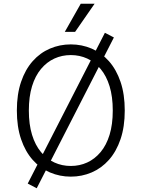

<svg xmlns="http://www.w3.org/2000/svg" viewBox="-20 -935 756 1025"><path d="M70 -345Q70 -432 92.5 -498Q115 -564 154.5 -608.5Q194 -653 246.5 -675.5Q299 -698 358 -698Q417 -698 469.5 -675.5Q522 -653 561.5 -608.5Q601 -564 623.5 -498Q646 -432 646 -345Q646 -258 623.5 -192Q601 -126 561.5 -81.5Q522 -37 469.5 -14.5Q417 8 358 8Q299 8 246.5 -14.5Q194 -37 154.5 -81.5Q115 -126 92.5 -192Q70 -258 70 -345ZM134 -345Q134 -271 151 -215.5Q168 -160 199 -123Q230 -86 270.5 -67.5Q311 -49 358 -49Q405 -49 445.5 -67.5Q486 -86 517 -123Q548 -160 565 -215.5Q582 -271 582 -345Q582 -419 565 -474.5Q548 -530 517 -567Q486 -604 445.5 -622.5Q405 -641 358 -641Q311 -641 270.5 -622.5Q230 -604 199 -567Q168 -530 151 -474.5Q134 -419 134 -345ZM128 45 540 -760 588 -735 176 70ZM326 -765 411 -915H485L381 -765Z"/></svg>

Font: Radio Canada Light
Style: Regular
Weight: 300
Designer: Charles Daoud, Etienne Aubert Bonn, Alexandre Saumier Demers, Jacques Le Bailly
Foundry: Radio-Canada
Version: Version 2.104;gftools[0.9.28.dev5+ged2979d]